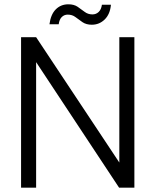

<svg xmlns="http://www.w3.org/2000/svg" viewBox="-20 -873 722 893"><path d="M78 0V-700H148L535 -117V-700H605V0H534L148 -584V0ZM407 -758Q381 -758 363.5 -770Q346 -782 331 -793.5Q316 -805 295 -805Q279 -805 267.5 -794Q256 -783 253 -760H210Q216 -806 239.5 -829.5Q263 -853 298 -853Q324 -853 341 -841.5Q358 -830 373.5 -818Q389 -806 410 -806Q427 -806 439 -817.5Q451 -829 454 -851H496Q492 -807 467 -782.5Q442 -758 407 -758Z"/></svg>

Font: DM Sans 16pt Light
Style: Regular
Weight: 300
Version: Version 4.004;gftools[0.9.30]